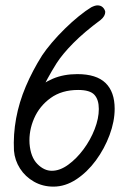

<svg xmlns="http://www.w3.org/2000/svg" viewBox="-20 -695 507 715"><path d="M32 -134Q29 -194 40 -254Q51 -314 76 -373Q101 -432 137 -489Q151 -510 173 -536Q195 -562 221.5 -588Q248 -614 274 -635Q300 -656 320 -668Q334 -675 343 -675Q355 -675 362.5 -668Q370 -661 372 -651Q372 -635 355 -621Q293 -575 253 -534.5Q213 -494 191 -460Q154 -401 130 -348Q106 -295 96 -243Q86 -191 90 -134ZM179 0Q139 0 106.5 -18.5Q74 -37 54.5 -67.5Q35 -98 32 -134L61 -290Q79 -327 108 -356Q137 -385 177 -402Q217 -419 268 -419Q339 -419 373 -386Q407 -353 407 -290Q407 -243 388 -192Q369 -141 337 -97.5Q305 -54 264 -27Q223 0 179 0ZM173 -59Q203 -59 234 -81.5Q265 -104 291 -139Q317 -174 332.5 -214Q348 -254 348 -289Q348 -324 331.5 -342Q315 -360 271 -360Q210 -360 168.5 -330Q127 -300 107 -254Q87 -208 90 -160Q94 -110 119 -84.5Q144 -59 173 -59Z"/></svg>

Font: Edu NSW ACT Foundation
Style: Regular
Weight: 400
Designer: Tina and Corey Anderson
Foundry: Google for Education
Version: Version 1.003